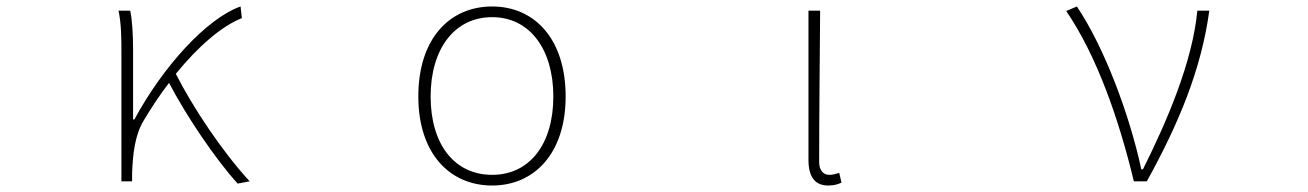

<svg xmlns="http://www.w3.org/2000/svg" viewBox="-20 -560 4040 593"><path d="M714 7 751 0C664 -95 576 -228 523 -332C594 -419 666 -480 727 -504L723 -540C618 -503 483 -354 395 -191H391V-409C391 -453 388 -503 382 -527H346C355 -486 355 -438 355 -396V0H388V-24C390 -85 397 -144 424 -188C449 -230 475 -269 502 -304C555 -203 644 -70 714 7Z M1500 13C1630 13 1727 -86 1727 -262C1727 -441 1630 -540 1500 -540C1369 -540 1272 -441 1272 -262C1272 -86 1369 13 1500 13ZM1500 -20C1383 -20 1310 -115 1310 -262C1310 -408 1383 -507 1500 -507C1616 -507 1689 -408 1689 -262C1689 -115 1616 -20 1500 -20Z M2538 13C2556 13 2569 9 2579 4L2572 -26C2559 -22 2551 -20 2541 -20C2524 -20 2510 -33 2510 -59C2510 -217 2512 -368 2513 -527H2477V-66C2477 -10 2500 13 2538 13Z M3482 0H3522C3621 -179 3690 -345 3715 -527H3678C3663 -368 3584 -185 3510 -37H3505C3469 -204 3392 -412 3306 -540L3273 -526C3368 -387 3436 -191 3482 0Z"/></svg>

Font: Harano Aji Gothic ExtraLight
Style: Regular
Weight: 250
Foundry: Masamichi Hosoda
Version: HaranoAjiGothic-ExtraLight version 20230610;ttx 4.39.4